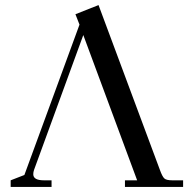

<svg xmlns="http://www.w3.org/2000/svg" viewBox="-20 -736 760 756"><path d="M22 0V-26L76 -47L293 -639L277 -680L368 -716L610 -66Q619 -41 627 -33.5Q635 -26 658 -26H701V0H472V-26H520L308 -598L114 -67Q111 -58 111 -50Q111 -26 153 -26H183V0Z"/></svg>

Font: Dihjauti
Style: Bold
Weight: 700
Designer: T. Christopher White
Version: Version 3.0.0